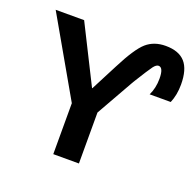

<svg xmlns="http://www.w3.org/2000/svg" viewBox="-130 -888 1051 1027"><g transform="rotate(20 395.5 -375.0)"><path d="M430 -554Q491 -674 534.5 -712Q578 -750 644 -750Q719 -750 755 -709.5Q791 -669 791 -583Q791 -524 771 -477H651Q672 -520 672 -573Q672 -637 644 -637Q631 -637 616 -617.5Q601 -598 546 -509L422 -290V0H276V-290L24 -730H186L350 -403H352Z"/></g></svg>

Font: Mplus 1p Bold
Style: Bold
Weight: 700
Version: Version 1.061